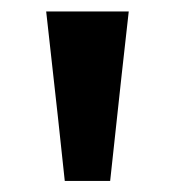

<svg xmlns="http://www.w3.org/2000/svg" viewBox="-20 -748 335 343"><path d="M95.7 -424.8Q87.9 -501 62.5 -727.5Q99.6 -727.5 210 -727.5Q201.2 -651.4 176.8 -424.8Q156.2 -424.8 95.7 -424.8Z"/></svg>

Font: DeepSea
Style: Bold
Weight: 700
Designer: Stem
Version: Version 3.019;git-0a5106e0b